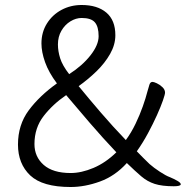

<svg xmlns="http://www.w3.org/2000/svg" viewBox="-20 -732 744 769"><path d="M488 -79Q441 -27 380.5 -5Q320 17 263 17Q150 17 101 -29.5Q52 -76 52 -153Q52 -232 95 -290Q138 -348 208 -398Q175 -442 160.5 -483Q146 -524 146 -558Q146 -603 168 -638Q190 -673 226.5 -692.5Q263 -712 307 -712Q370 -712 406 -681.5Q442 -651 442 -591Q442 -553 421 -516Q400 -479 366.5 -446.5Q333 -414 295 -387Q335 -338 383.5 -281.5Q432 -225 484 -171Q506 -201 523 -236.5Q540 -272 552 -306Q564 -340 570 -364Q575 -382 578.5 -393Q582 -404 591 -404Q596 -404 608 -398.5Q620 -393 630.5 -383Q641 -373 641 -361Q641 -354 632.5 -329.5Q624 -305 608.5 -270.5Q593 -236 572.5 -198Q552 -160 528 -126Q554 -99 579 -75Q596 -60 620.5 -44Q645 -28 659 -23Q676 -16 690 -8Q704 0 704 6Q704 14 676 14Q629 14 599.5 4.5Q570 -5 545.5 -26Q521 -47 488 -79ZM257 -435Q310 -469 342.5 -510.5Q375 -552 375 -587Q375 -625 360 -642.5Q345 -660 307 -660Q284 -660 262 -646.5Q240 -633 226 -609Q212 -585 212 -554Q212 -527 221 -498.5Q230 -470 257 -435ZM446 -122Q392 -179 339.5 -240Q287 -301 245 -351Q192 -315 155 -267.5Q118 -220 118 -155Q118 -104 155 -71.5Q192 -39 263 -39Q306 -39 354.5 -59.5Q403 -80 446 -122Z"/></svg>

Font: Moon Stars Kai T
Style: Regular
Weight: 400
Designer: GuiWonder
Version: Version 1.101